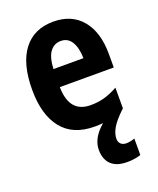

<svg xmlns="http://www.w3.org/2000/svg" viewBox="-146 -643 790 963"><g transform="rotate(-20 249.5 -161.5)"><path d="M353 104Q353 123 364 133Q375 143 393 143Q404 143 417.5 140Q431 137 438 134V222Q406 233 365 233Q308 233 279.5 205Q251 177 251 127Q251 64 317 8Q296 10 273 10Q157 10 98.5 -63.5Q40 -137 40 -270Q40 -409 96 -482.5Q152 -556 256 -556Q354 -556 408.5 -490Q463 -424 463 -309V-236H175Q177 -98 290 -98Q330 -98 364 -107.5Q398 -117 436 -138V-28Q387 18 370 48.5Q353 79 353 104ZM258 -452Q223 -452 201 -423.5Q179 -395 176 -332H336Q335 -387 315.5 -419.5Q296 -452 258 -452Z"/></g></svg>

Font: Noto Sans Lao Condensed
Style: Bold
Weight: 700
Width: 3
Designer: Monotype Design Team
Foundry: Monotype Imaging Inc.
Version: Version 2.003; ttfautohint (v1.8.4.7-5d5b)